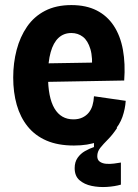

<svg xmlns="http://www.w3.org/2000/svg" viewBox="-20 -560 545 756"><path d="M456 167Q432 174 401 176Q370 178 341 172Q312 166 293 149.5Q274 133 274 102Q274 78 285.5 61.5Q297 45 314.5 35Q332 25 350 19V-58L431 -72L441 -56Q423 -29 405 -11Q387 7 375 22Q363 37 363 55Q363 70 373.5 77Q384 84 399 85Q414 86 429.5 84Q445 82 456 80ZM271 13Q208 13 163 -6.5Q118 -26 89 -62Q60 -98 46 -147Q32 -196 32 -255Q32 -312 45.5 -363.5Q59 -415 86.5 -455Q114 -495 157.5 -517.5Q201 -540 261 -540Q319 -540 360.5 -519Q402 -498 428 -458.5Q454 -419 464 -364Q474 -309 469 -243L131 -237V-310L373 -314L341 -279Q346 -333 336 -366.5Q326 -400 306.5 -415Q287 -430 261 -430Q231 -430 210.5 -411Q190 -392 179.5 -354.5Q169 -317 169 -262Q169 -176 194.5 -133Q220 -90 269 -90Q289 -90 304 -97Q319 -104 329 -116Q339 -128 344 -144.5Q349 -161 350 -181L475 -163Q473 -131 462 -99.5Q451 -68 427 -42.5Q403 -17 365 -2Q327 13 271 13Z"/></svg>

Font: Bricolage Grotesque 24pt SemiCondensed
Style: Bold
Weight: 700
Width: 4
Designer: Mathieu Triay
Foundry: Atelier Triay
Version: Version 1.001;gftools[0.9.33.dev8+g029e19f]